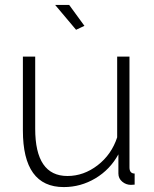

<svg xmlns="http://www.w3.org/2000/svg" viewBox="-20 -750 627 780"><path d="M239 10Q73 10 73 -220V-520H123V-227Q123 -35 254 -35Q320 -35 376.5 -78.5Q433 -122 456 -192V-520H506V-70Q506 -45 527 -45V0Q520 1 512 1Q492 1 476.5 -12Q461 -25 461 -45V-123Q427 -61 367.5 -25.5Q308 10 239 10ZM289 -629 204 -730H261L323 -645Z"/></svg>

Font: Raleway
Style: Light
Weight: 300
Designer: Matt McInerney, Pablo Impallari, Rodrigo Fuenzalida
Foundry: Matt McInerney, Pablo Impallari, Rodrigo Fuenzalida
Version: Version 3.000